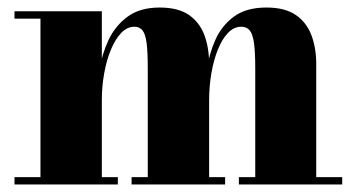

<svg xmlns="http://www.w3.org/2000/svg" viewBox="-20 -490 948 510"><path d="M250.5 -460V-19.5H293V0H18.5V-19.5H87.5V-440.5H18.5V-460ZM535.5 -319.5V-19.5H578V0H329.5V-19.5H372.5V-309Q372.5 -351 369.5 -375Q366.5 -399 358.8 -409Q351 -419 337 -419Q318 -419 302.2 -402.8Q286.5 -386.5 274.8 -358.5Q263 -330.5 256.8 -295.5Q250.5 -260.5 250.5 -224L237.5 -223.5Q237.5 -260.5 244 -303Q250.5 -345.5 268.2 -383.5Q286 -421.5 319 -445.8Q352 -470 404 -470Q453 -470 481.5 -450.5Q510 -431 522.8 -397Q535.5 -363 535.5 -319.5ZM820 -319.5V-19.5H889V0H614.5V-19.5H658V-309Q658 -351 654.8 -375Q651.5 -399 643.5 -409Q635.5 -419 621 -419Q601.5 -419 585.8 -402.8Q570 -386.5 558.8 -358.5Q547.5 -330.5 541.5 -295.5Q535.5 -260.5 535.5 -224L523 -223.5Q523 -260.5 529 -303Q535 -345.5 551.8 -383.5Q568.5 -421.5 601.2 -445.8Q634 -470 687.5 -470Q736.5 -470 765.2 -450.5Q794 -431 807 -397Q820 -363 820 -319.5Z"/></svg>

Font: Bodoni Moda ExtraBold
Style: Regular
Weight: 800
Version: Version 2.005